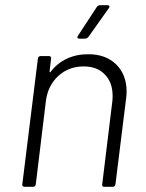

<svg xmlns="http://www.w3.org/2000/svg" viewBox="-20 -720 561 740"><path d="M468 -366Q468 -358 466 -340L425 -10Q423 0 414 0H382Q372 0 374 -10L413 -330Q414 -337 414 -351Q414 -402 384 -433Q354 -464 303 -464Q245 -464 205 -427.5Q165 -391 157 -332L118 -10Q116 0 107 0H75Q70 0 67.5 -3Q65 -6 66 -10L126 -494Q126 -498 129 -501Q132 -504 137 -504H169Q173 -504 175.5 -501Q178 -498 177 -494L171 -445Q171 -439 175 -443Q200 -476 237 -493.5Q274 -511 320 -511Q388 -511 428 -471.5Q468 -432 468 -366ZM281 -583 353 -693Q358 -700 366 -700H394Q400 -700 401.5 -696.5Q403 -693 399 -688L321 -578Q314 -571 308 -571H286Q280 -571 278.5 -574.5Q277 -578 281 -583Z"/></svg>

Font: Barlow Light
Style: Italic
Weight: 300
Italic angle: -7°
Designer: Jeremy Tribby
Foundry: Tribby Type
Version: Version 1.408